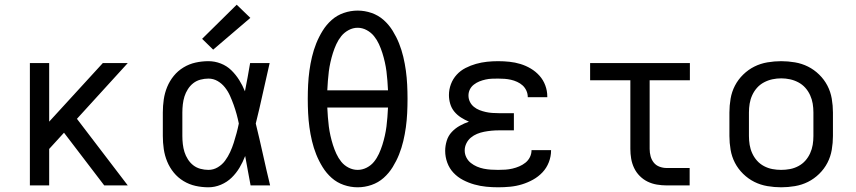

<svg xmlns="http://www.w3.org/2000/svg" viewBox="-20 -788 3640 816"><path d="M107 0V-520H189V-271L417 -520H523L307 -283L523 0H423L252 -224L189 -155V0Z M866 8Q838 8 811 2Q784 -4 760 -18.5Q736 -33 718.5 -54.5Q701 -76 690.5 -101.5Q680 -127 676 -154.5Q672 -182 672 -210V-310Q672 -338 676 -365.5Q680 -393 690.5 -418.5Q701 -444 718.5 -465.5Q736 -487 760 -501.5Q784 -516 811 -522Q838 -528 866 -528Q893 -528 918.5 -518Q944 -508 963 -489.5Q982 -471 996.5 -448Q1011 -425 1021 -400Q1027 -430 1032.5 -460Q1038 -490 1043 -520H1126Q1111 -456 1097 -391.5Q1083 -327 1067 -263Q1083 -198 1097.5 -132Q1112 -66 1128 0H1045Q1039 -31 1033.5 -62Q1028 -93 1022 -125Q1012 -99 998 -75.5Q984 -52 964.5 -33Q945 -14 919 -3Q893 8 866 8ZM866 -66Q887 -66 905.5 -77Q924 -88 936.5 -105Q949 -122 958 -141.5Q967 -161 973.5 -181.5Q980 -202 985.5 -222.5Q991 -243 995 -263Q991 -283 985.5 -303Q980 -323 973 -342.5Q966 -362 957.5 -381Q949 -400 936 -416.5Q923 -433 905 -443.5Q887 -454 866 -454Q849 -454 832 -449.5Q815 -445 801.5 -434.5Q788 -424 778.5 -409Q769 -394 764 -378Q759 -362 757 -344.5Q755 -327 755 -310V-210Q755 -193 757 -175.5Q759 -158 764 -142Q769 -126 778.5 -111Q788 -96 801.5 -85.5Q815 -75 832 -70.5Q849 -66 866 -66ZM886 -577 839 -623 986 -768 1044 -712Z M1500 8Q1470 8 1441 -2Q1412 -12 1389.5 -32Q1367 -52 1351 -78Q1335 -104 1324 -131.5Q1313 -159 1306 -188.5Q1299 -218 1295 -247.5Q1291 -277 1289.5 -307Q1288 -337 1288 -368Q1288 -398 1289.5 -428Q1291 -458 1295 -487.5Q1299 -517 1306 -546.5Q1313 -576 1324 -603.5Q1335 -631 1351 -657Q1367 -683 1389.5 -703Q1412 -723 1441 -733Q1470 -743 1500 -743Q1530 -743 1559 -733Q1588 -723 1610.5 -703Q1633 -683 1649 -657Q1665 -631 1676 -603.5Q1687 -576 1694 -546.5Q1701 -517 1705 -487.5Q1709 -458 1710.5 -428Q1712 -398 1712 -368Q1712 -337 1710.5 -307Q1709 -277 1705 -247.5Q1701 -218 1694 -188.5Q1687 -159 1676 -131.5Q1665 -104 1649 -78Q1633 -52 1610.5 -32Q1588 -12 1559 -2Q1530 8 1500 8ZM1371 -404H1629Q1628 -424 1626.5 -444.5Q1625 -465 1622.5 -484.5Q1620 -504 1615.5 -524Q1611 -544 1605 -563Q1599 -582 1590.5 -600.5Q1582 -619 1569.5 -634.5Q1557 -650 1538.5 -660Q1520 -670 1500 -670Q1480 -670 1461.5 -660Q1443 -650 1430.5 -634.5Q1418 -619 1409.5 -600.5Q1401 -582 1395 -563Q1389 -544 1384.5 -524Q1380 -504 1377.5 -484.5Q1375 -465 1373.5 -444.5Q1372 -424 1371 -404ZM1500 -66Q1520 -66 1538.5 -75.5Q1557 -85 1569.5 -100.5Q1582 -116 1590.5 -134.5Q1599 -153 1605 -172Q1611 -191 1615.5 -211Q1620 -231 1622.5 -250.5Q1625 -270 1626.5 -290.5Q1628 -311 1629 -331H1371Q1372 -311 1373.5 -290.5Q1375 -270 1377.5 -250.5Q1380 -231 1384.5 -211Q1389 -191 1395 -172Q1401 -153 1409.5 -134.5Q1418 -116 1430.5 -100.5Q1443 -85 1461.5 -75.5Q1480 -66 1500 -66Z M2097 8Q2072 8 2046.5 5.5Q2021 3 1996 -4Q1971 -11 1948 -23Q1925 -35 1907.5 -53.5Q1890 -72 1881 -96.5Q1872 -121 1872 -147Q1872 -168 1878.5 -189.5Q1885 -211 1900 -227Q1915 -243 1934 -253.5Q1953 -264 1973 -271Q1956 -278 1939.5 -288.5Q1923 -299 1911 -313.5Q1899 -328 1893.5 -346.5Q1888 -365 1888 -384Q1888 -408 1896.5 -430.5Q1905 -453 1921 -470.5Q1937 -488 1958.5 -499Q1980 -510 2003 -516.5Q2026 -523 2049.5 -525.5Q2073 -528 2097 -528Q2121 -528 2145 -525.5Q2169 -523 2192 -516Q2215 -509 2236 -496.5Q2257 -484 2273 -466Q2289 -448 2297.5 -425Q2306 -402 2306 -378Q2306 -377 2306 -376.5Q2306 -376 2306 -375H2223Q2223 -375 2223 -375.5Q2223 -376 2223 -376Q2223 -390 2217 -403Q2211 -416 2201 -425Q2191 -434 2178 -440Q2165 -446 2151.5 -449Q2138 -452 2124.5 -453Q2111 -454 2097 -454Q2084 -454 2070.5 -453.5Q2057 -453 2043.5 -450Q2030 -447 2017.5 -442Q2005 -437 1994 -428.5Q1983 -420 1977 -408Q1971 -396 1971 -382Q1971 -368 1977 -355.5Q1983 -343 1994 -334Q2005 -325 2018 -320Q2031 -315 2044.5 -312Q2058 -309 2072 -308Q2086 -307 2100 -307H2164V-234H2100Q2084 -234 2068.5 -232.5Q2053 -231 2037.5 -228Q2022 -225 2007.5 -219Q1993 -213 1981 -203Q1969 -193 1962 -178.5Q1955 -164 1955 -149Q1955 -148 1955 -148Q1955 -148 1955 -148Q1955 -133 1962 -119Q1969 -105 1981 -95.5Q1993 -86 2007 -80Q2021 -74 2036 -71Q2051 -68 2066.5 -67Q2082 -66 2097 -66Q2113 -66 2128 -67Q2143 -68 2158 -71.5Q2173 -75 2187 -81Q2201 -87 2213 -96.5Q2225 -106 2232 -120Q2239 -134 2239 -150Q2239 -150 2239 -150Q2239 -150 2239 -150H2322Q2322 -149 2322 -149Q2322 -149 2322 -148Q2322 -123 2312.5 -98.5Q2303 -74 2285.5 -55.5Q2268 -37 2245.5 -24.5Q2223 -12 2198.5 -4.5Q2174 3 2148.5 5.5Q2123 8 2097 8Z M2813 0Q2793 0 2772 -3.5Q2751 -7 2732.5 -16Q2714 -25 2699 -40Q2684 -55 2675 -74Q2666 -93 2662.5 -113.5Q2659 -134 2659 -155V-447H2488V-520H2912V-447H2741V-155Q2741 -139 2745 -124Q2749 -109 2758.5 -97Q2768 -85 2783 -79.5Q2798 -74 2813 -74H2911V0Z M3300 8Q3271 8 3241.5 3Q3212 -2 3186 -15Q3160 -28 3138.5 -49Q3117 -70 3103.5 -96Q3090 -122 3085 -151.5Q3080 -181 3080 -210V-310Q3080 -339 3085 -368.5Q3090 -398 3103.5 -424Q3117 -450 3138.5 -471Q3160 -492 3186 -505Q3212 -518 3241.5 -523Q3271 -528 3300 -528Q3329 -528 3358.5 -523Q3388 -518 3414 -505Q3440 -492 3461.5 -471Q3483 -450 3496.5 -424Q3510 -398 3515 -368.5Q3520 -339 3520 -310V-210Q3520 -181 3515 -151.5Q3510 -122 3496.5 -96Q3483 -70 3461.5 -49Q3440 -28 3414 -15Q3388 -2 3358.5 3Q3329 8 3300 8ZM3300 -66Q3319 -66 3337.5 -69.5Q3356 -73 3373 -82Q3390 -91 3402.5 -105Q3415 -119 3423 -136.5Q3431 -154 3434 -172.5Q3437 -191 3437 -210V-310Q3437 -329 3434 -347.5Q3431 -366 3423 -383.5Q3415 -401 3402.5 -415Q3390 -429 3373 -438Q3356 -447 3337.5 -451Q3319 -455 3300 -455Q3281 -455 3262.5 -451Q3244 -447 3227 -438Q3210 -429 3197.5 -415Q3185 -401 3177 -383.5Q3169 -366 3166 -347.5Q3163 -329 3163 -310V-210Q3163 -191 3166 -172.5Q3169 -154 3177 -136.5Q3185 -119 3197.5 -105Q3210 -91 3227 -82Q3244 -73 3262.5 -69.5Q3281 -66 3300 -66Z"/></svg>

Font: Iosevka SS04 Extended
Style: Regular
Weight: 400
Width: 7
Monospace: yes
Designer: Belleve Invis
Foundry: Belleve Invis
Version: Version 19.0.0; ttfautohint (v1.8.4)